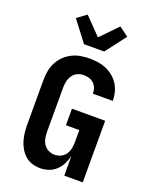

<svg xmlns="http://www.w3.org/2000/svg" viewBox="-179 -1095 959 1201"><g transform="rotate(20 300.0 -494.5)"><path d="M239 8Q212 8 186 0Q160 -8 140 -25.5Q120 -43 106 -66.5Q92 -90 84.5 -115.5Q77 -141 74 -167.5Q71 -194 71 -221V-514Q71 -545 76 -575Q81 -605 94.5 -632.5Q108 -660 130 -682Q152 -704 179 -718Q206 -732 236.5 -737.5Q267 -743 297 -743Q325 -743 353 -739Q381 -735 407 -724Q433 -713 455.5 -695Q478 -677 493 -653.5Q508 -630 515.5 -602.5Q523 -575 523 -547V-543H391V-545Q391 -563 384.5 -580.5Q378 -598 364.5 -610.5Q351 -623 333 -628Q315 -633 297 -633Q276 -633 256 -623.5Q236 -614 224 -596Q212 -578 207.5 -557Q203 -536 203 -514V-221Q203 -200 207 -178.5Q211 -157 223 -139Q235 -121 255 -111.5Q275 -102 296 -102Q317 -102 337 -111.5Q357 -121 369 -139Q381 -157 385 -178.5Q389 -200 389 -221V-300H300V-410H521V0H398V-130Q391 -103 378 -76.5Q365 -50 344 -30.5Q323 -11 295.5 -1.5Q268 8 239 8ZM233 -815 129 -951 191 -997 300 -885 409 -997 471 -951 367 -815Z"/></g></svg>

Font: Iosevka Extrabold Extended
Style: Regular
Weight: 800
Width: 7
Monospace: yes
Designer: Belleve Invis
Foundry: Belleve Invis
Version: Version 32.5.0; ttfautohint (v1.8.4)